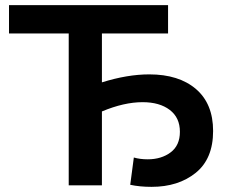

<svg xmlns="http://www.w3.org/2000/svg" viewBox="-20 -720 881 746"><path d="M560 -431Q675 -431 741.5 -374Q808 -317 808 -211Q808 -103 740.5 -48.5Q673 6 569 6Q523 6 486 -2L500 -108Q524 -101 554 -101Q607 -101 643 -128Q679 -155 679 -208Q679 -263 639.5 -293Q600 -323 534 -323Q462 -323 376 -287V0H247V-590H15V-700H633V-590H376V-400Q475 -431 560 -431Z"/></svg>

Font: CMG Sans SemiBold
Style: Regular
Weight: 600
Designer: Julieta Ulanovsky
Foundry: Julieta Ulanovsky
Version: Version 7.200